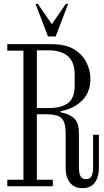

<svg xmlns="http://www.w3.org/2000/svg" viewBox="-20 -970 540 1000"><path d="M409 10Q367 10 344.5 -18.5Q322 -47 322 -93V-277Q322 -332 301.5 -353.5Q281 -375 220 -375H172V-34H255V0H18V-34H102V-706H18V-740H248Q323 -740 367.5 -712Q412 -684 431.5 -642Q451 -600 451 -559Q451 -492 410 -449Q369 -406 301 -392L296 -391V-385L301 -384Q345 -375 368 -352Q391 -329 391 -277V-101Q391 -91 392.5 -75.5Q394 -60 402 -48.5Q410 -37 428 -37Q451 -37 458 -55.5Q465 -74 465 -95V-268H495V-92Q495 -70 487.5 -46Q480 -22 461.5 -6Q443 10 409 10ZM172 -407H231Q298 -407 333.5 -432.5Q369 -458 369 -525V-580Q369 -647 333.5 -677.5Q298 -708 231 -708H172ZM230 -780 165 -950H177L250 -844L323 -950H335L270 -780Z"/></svg>

Font: Xanh Mono
Style: Regular
Weight: 400
Monospace: yes
Designer: Lam Bao, Duy Dao
Foundry: Yellow Type Foundry
Version: Version 3.101; ttfautohint (v1.8.3)